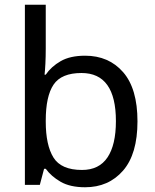

<svg xmlns="http://www.w3.org/2000/svg" viewBox="-20 -780 655 810"><path d="M173 -575Q173 -541 171.5 -511.5Q170 -482 168 -465H173Q196 -499 236 -522Q276 -545 339 -545Q439 -545 499.5 -475.5Q560 -406 560 -268Q560 -130 499 -60Q438 10 339 10Q276 10 236 -13Q196 -36 173 -68H166L148 0H85V-760H173ZM324 -472Q239 -472 206 -423Q173 -374 173 -271V-267Q173 -168 205.5 -115.5Q238 -63 326 -63Q398 -63 433.5 -116Q469 -169 469 -269Q469 -472 324 -472Z"/></svg>

Font: Noto Sans Old Sogdian
Style: Regular
Weight: 400
Designer: Monotype Design Team
Foundry: Monotype Imaging Inc.
Version: Version 2.002; ttfautohint (v1.8.4.7-5d5b)